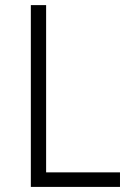

<svg xmlns="http://www.w3.org/2000/svg" viewBox="-20 -734 509 754"><path d="M101.1 0V-713.9H161.1V-57.1H451.2V0Z"/></svg>

Font: Droid Sans TV
Style: Regular
Weight: 300
Version: Version 1.00